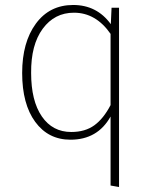

<svg xmlns="http://www.w3.org/2000/svg" viewBox="-20 -551 611 771"><path d="M428 -520H458V200L424 194V-83Q372 10 263 10Q174 10 121.5 -61.5Q69 -133 69 -258Q69 -381 124 -456Q179 -531 274 -531Q369 -531 425 -454ZM266 -21Q322 -21 359 -48Q396 -75 424 -129V-415Q365 -500 277 -500Q199 -500 151.5 -435.5Q104 -371 105 -258Q105 -146 148 -83.5Q191 -21 266 -21Z"/></svg>

Font: Fira Sans UltraLight
Style: Regular
Weight: 200
Designer: Carrois Corporate & Edenspiekermann AG
Foundry: Carrois Corporate GbR & Edenspiekermann AG
Version: Version 4.106;PS 004.106;hotconv 1.0.70;makeotf.lib2.5.58329